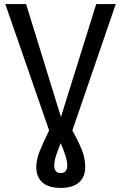

<svg xmlns="http://www.w3.org/2000/svg" viewBox="-20 -709 594 942"><path d="M278 213Q218 213 188 186Q158 159 158 112Q158 76 174 35Q190 -6 221 -69L279 -135L452 -689H548L335 -69L278 -7Q264 27 255 54.5Q246 82 246 104Q246 121 254 130.5Q262 140 278 140Q294 140 302 130.5Q310 121 310 104Q310 82 301 54.5Q292 27 278 -7L221 -69L6 -689H108L279 -135L335 -69Q367 -11 382.5 28.5Q398 68 398 111Q398 159 367.5 186Q337 213 278 213Z"/></svg>

Font: Fira Sans Variable
Style: Regular
Weight: 400
Designer: Carrois Corporate & Edenspiekermann AG
Foundry: Carrois Corporate GbR & Edenspiekermann AG
Version: Version 4.202